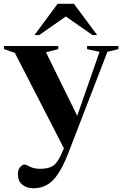

<svg xmlns="http://www.w3.org/2000/svg" viewBox="-32 -752 638 1002"><path d="M142.5 230.5Q107.5 230.5 84.5 211.8Q61.5 193 61.5 157.5Q61.5 133.5 73.2 120Q85 106.5 96 106.5Q103 106.5 124.2 117.8Q145.5 129 178 129Q218 129 241.8 115.2Q265.5 101.5 284.5 60L301.5 22L45.5 -476L-11.5 -496V-512H272V-495.5L208 -479L371 -147.5L487.5 -481.5L422.5 -495.5V-512H586V-495.5L528.5 -481.5L323.5 49.5Q296.5 118.5 269.2 158Q242 197.5 211 214Q180 230.5 142.5 230.5ZM148 -569 268.5 -732H354L475 -569H450.5L311.5 -666L172.5 -569Z"/></svg>

Font: Newsreader 72pt SemiBold
Style: Regular
Weight: 600
Designer: Hugues Gentile
Foundry: Production Type
Version: Version 1.003; ttfautohint (v1.8.3)